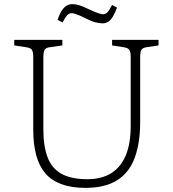

<svg xmlns="http://www.w3.org/2000/svg" viewBox="-20 -896 837 930"><path d="M393 14Q326 14 277.5 -4Q229 -22 199.5 -56.5Q170 -91 155.5 -144Q141 -197 141 -267V-620Q141 -645 134.5 -654.5Q128 -664 108 -667L49 -676V-703H282V-676L220 -667Q203 -665 196.5 -655Q190 -645 190 -617V-270Q190 -188 210.5 -134Q231 -80 278 -54Q325 -28 403 -28Q472 -28 518.5 -57Q565 -86 589 -143Q613 -200 613 -284V-620Q613 -645 606.5 -654.5Q600 -664 580 -667L523 -676V-703H748V-676L688 -667Q670 -664 664.5 -654Q659 -644 659 -617V-305Q659 -205 633 -133Q607 -61 548.5 -23.5Q490 14 393 14ZM477 -783Q462 -783 443.5 -787.5Q425 -792 399 -805Q382 -814 368 -820Q354 -826 344 -829Q334 -832 327 -832Q314 -832 305 -822Q296 -812 283 -787L259 -800Q269 -830 280.5 -846.5Q292 -863 304.5 -869.5Q317 -876 330 -876Q347 -876 364.5 -870.5Q382 -865 413 -850Q443 -836 457.5 -831.5Q472 -827 479 -827Q490 -827 498.5 -834.5Q507 -842 523 -872L547 -859Q535 -828 524 -811.5Q513 -795 501.5 -789Q490 -783 477 -783Z"/></svg>

Font: Literata 18pt ExtraLight
Style: Regular
Weight: 250
Designer: Latin by Veronika Burian and Jose Scaglione. Greek by Irene Vlachou. Cyrillic by Vera Evstafieva.
Foundry: TypeTogether
Version: Version 3.103;gftools[0.9.29]